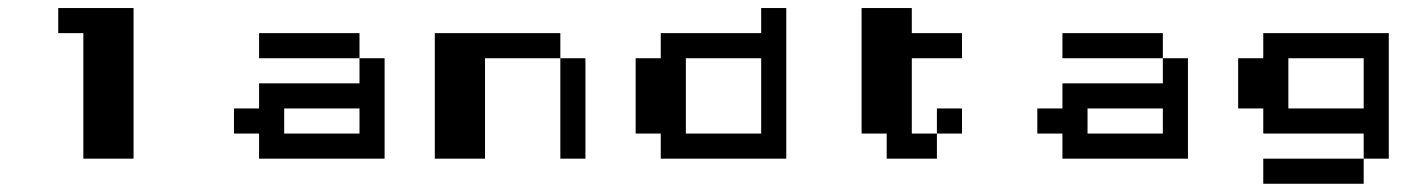

<svg xmlns="http://www.w3.org/2000/svg" viewBox="-20 -395 3540 478"><path d="M125 -375H312.5V0H187.5V-312.5H125Z M625 -312.5H875V-250H625ZM875 -250H937.5V0H625V-62.5H562.5V-125H625V-187.5H875ZM875 -125H687.5V-62.5H875Z M1062.5 -312.5H1375V-250H1187.5V0H1062.5ZM1375 -250H1437.5V0H1375Z M1875 -375H1937.5V0H1625V-62.5H1562.5V-250H1625V-312.5H1875ZM1875 -250H1687.5V-62.5H1875Z M2125 -375H2250V-312.5H2375V-250H2250V-62.5H2312.5V0H2187.5V-62.5H2125ZM2312.5 -125H2375V-62.5H2312.5Z M2625 -312.5H2875V-250H2625ZM2875 -250H2937.5V0H2625V-62.5H2562.5V-125H2625V-187.5H2875ZM2875 -125H2687.5V-62.5H2875Z M3125 -312.5H3437.5V0H3375V-62.5H3125V-125H3062.5V-250H3125ZM3125 0H3375V62.5H3125ZM3375 -250H3187.5V-125H3375Z"/></svg>

Font: Half Eighties
Style: Regular
Weight: 400
Monospace: yes
Designer: Jayvee Enaguas (HarvettFox96)
Version: 20191127.01dev02